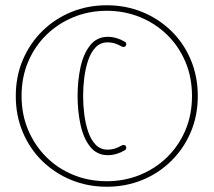

<svg xmlns="http://www.w3.org/2000/svg" viewBox="-20 -710 812 730"><path d="M386 0Q314 0 251.5 -25.5Q189 -51 141.5 -97Q94 -143 67 -206.5Q40 -270 40 -345Q40 -420 67 -483Q94 -546 141.5 -592.5Q189 -639 251.5 -664.5Q314 -690 386 -690Q458 -690 520.5 -664.5Q583 -639 630.5 -593Q678 -547 705 -483.5Q732 -420 732 -345Q732 -270 705 -207Q678 -144 630.5 -97.5Q583 -51 520.5 -25.5Q458 0 386 0ZM386 -21Q453 -21 512 -45Q571 -69 615.5 -112.5Q660 -156 685 -215Q710 -274 710 -345Q710 -416 685 -475Q660 -534 615.5 -577.5Q571 -621 512 -645Q453 -669 386 -669Q319 -669 260 -645Q201 -621 156.5 -577.5Q112 -534 87 -475Q62 -416 62 -345Q62 -275 87 -216Q112 -157 156 -113Q200 -69 259 -45Q318 -21 386 -21ZM390 -120Q348 -120 322.5 -152.5Q297 -185 286 -236.5Q275 -288 275 -345Q275 -403 286 -454Q297 -505 322.5 -537.5Q348 -570 390 -570Q423 -570 455 -551Q460 -548 460 -542Q460 -535 454 -532.5Q448 -530 443 -533Q416 -549 390 -549Q362 -549 344 -530.5Q326 -512 315.5 -481.5Q305 -451 300.5 -415Q296 -379 296 -345Q296 -311 300.5 -275Q305 -239 315.5 -208.5Q326 -178 344 -159.5Q362 -141 390 -141Q416 -141 443 -157Q448 -160 454 -158Q460 -156 460 -148Q460 -142 455 -139Q423 -120 390 -120Z"/></svg>

Font: Zen Loop
Style: Regular
Weight: 400
Designer: Yoshimichi Ohira
Foundry: A-1 Corp ZenFonts
Version: Version 1.000; ttfautohint (v1.8.3)